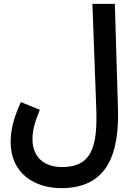

<svg xmlns="http://www.w3.org/2000/svg" viewBox="-20 -743 691 993"><path d="M35 -9C35 156 161 230 297 230C542 230 597 43 590 -184L574 -723H458L478 -179C485 19 452 121 301 121C211 121 148 72 148 -23C148 -69 159 -109 186 -175L88 -215C42 -116 35 -52 35 -9Z"/></svg>

Font: Noto Sans Arabic UI Cn SmBd
Style: Regular
Weight: 600
Width: 3
Designer: Monotype Design Team, Nadine Chahine and Nizar Qandah
Foundry: Monotype Imaging Inc.
Version: Version 2.010